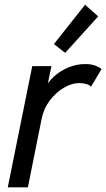

<svg xmlns="http://www.w3.org/2000/svg" viewBox="-20 -800 454 820"><path d="M13.2 0 117.7 -517.6H199.7L185.1 -447.3H196.8L171.4 -418Q183.6 -448.7 210.7 -473.4Q237.8 -498 272.7 -512.2Q307.6 -526.4 343.3 -526.4Q370.6 -526.4 388.2 -519.3Q405.8 -512.2 413.6 -504.9L368.7 -429.7Q363.8 -436.5 349.1 -440.9Q334.5 -445.3 318.8 -445.3Q287.1 -445.3 253.2 -425.5Q219.2 -405.8 192.9 -371.1Q166.5 -336.4 157.7 -292L99.1 0ZM258.3 -574.2 210.4 -611.8 343.3 -779.8 399.4 -730Z"/></svg>

Font: Reddit Sans
Style: Italic
Weight: 400
Italic angle: -11.25°
Designer: Stephen Hutchings
Version: Version 1.013